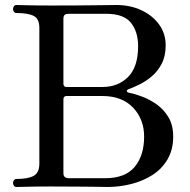

<svg xmlns="http://www.w3.org/2000/svg" viewBox="-20 -746 757 766"><path d="M46 0Q39 0 35.5 -5Q32 -10 32 -16Q32 -22 35.5 -27Q39 -32 46 -32Q92 -32 114.5 -44.5Q137 -57 137 -93V-635Q137 -671 114.5 -682.5Q92 -694 46 -694Q39 -694 35.5 -699Q32 -704 32 -710Q32 -716 35.5 -721Q39 -726 46 -726Q54 -726 91 -725Q128 -724 185 -724Q290 -724 356.5 -725Q423 -726 445 -726Q500 -726 544.5 -705Q589 -684 615 -648Q641 -612 641 -565Q641 -522 625 -491.5Q609 -461 585 -441Q561 -421 536.5 -409Q512 -397 495 -391Q486 -388 486 -383Q486 -378 495 -376Q516 -372 546 -361Q576 -350 604.5 -330Q633 -310 652 -278.5Q671 -247 671 -201Q671 -149 648.5 -110.5Q626 -72 588.5 -48Q551 -24 504 -12Q457 0 408 0Q396 0 383 -0.5Q370 -1 347 -1Q324 -1 284.5 -1.5Q245 -2 182 -2Q124 -2 90 -1Q56 0 46 0ZM255 -35H399Q480 -35 517.5 -80.5Q555 -126 555 -201Q555 -270 511 -316.5Q467 -363 388 -363H246Q233 -363 233 -350V-55Q233 -35 255 -35ZM246 -399H389Q451 -399 491 -439Q531 -479 531 -562Q531 -619 502.5 -655Q474 -691 403 -691H254Q244 -691 238.5 -687Q233 -683 233 -671V-412Q233 -399 246 -399Z"/></svg>

Font: Zen Old Mincho Medium
Style: Regular
Weight: 500
Designer: Yoshimichi Ohira
Foundry: Positype
Version: Version 1.500